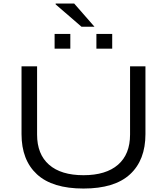

<svg xmlns="http://www.w3.org/2000/svg" viewBox="-20 -1065 954 1097"><path d="M520 -912.1H445.8L297.9 -1040V-1044.9H403.8ZM292 -787.1V-871.1H381.8V-787.1ZM530.8 -787.1V-871.1H621.1V-787.1ZM103 -298.8V-686H191.9V-295.9Q191.9 -183.6 260.3 -123.8Q328.6 -64 457 -64Q585.4 -64 654.3 -123.8Q723.1 -183.6 723.1 -295.9V-686H811V-298.8Q811 -150.4 722.9 -69.1Q634.8 12.2 457 12.2Q279.3 12.2 191.2 -69.1Q103 -150.4 103 -298.8Z"/></svg>

Font: Archivo Expanded Light
Style: Regular
Weight: 300
Width: 7
Designer: Hector Gatti
Foundry: Omnibus-Type
Version: Version 2.001